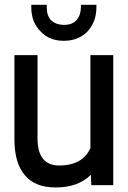

<svg xmlns="http://www.w3.org/2000/svg" viewBox="-20 -783 540 812"><path d="M366.2 0 364.3 -43.9Q310.5 9.8 215.8 9.8Q127.9 9.8 85 -42Q41 -93.8 41 -193.4V-549.8H138.7V-198.2Q138.7 -83 230.5 -83Q328.1 -83 362.3 -156.2V-549.8H459V0ZM112.3 -752V-762.7H177.7V-752Q177.7 -715.8 196.3 -697.3Q214.8 -678.7 250 -677.7Q286.1 -677.7 303.7 -698.2Q321.3 -717.8 322.3 -752V-762.7H387.7V-752Q387.7 -690.4 349.6 -649.4Q310.5 -610.4 250 -610.4Q188.5 -610.4 152.3 -649.4Q112.3 -688.5 112.3 -752Z"/></svg>

Font: RobotoJAA
Style: Medium
Weight: 500
Version: Version 2.05; 2016-11-05